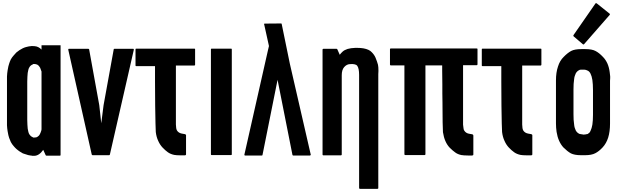

<svg xmlns="http://www.w3.org/2000/svg" viewBox="-20 -989 3964 1221"><path d="M244.1 -701.2Q284.2 -701.2 365.2 -701.2Q365.2 -613.3 365.2 -438.5Q365.2 -293.9 365.2 -3.9Q365.2 -2 364.3 0Q362.3 1 360.4 1Q332 1 275.4 1Q273.4 1 272.5 0Q271.5 0 270.5 -2Q265.6 -13.7 254.9 -36.1Q242.2 -17.6 227.5 -7.8Q212.9 2 196.3 2Q189.5 2 185.5 2Q181.6 1 177.7 0Q175.8 0 173.8 0Q171.9 -1 168.9 -1Q159.2 -2 149.4 -5.9Q138.7 -8.8 127.9 -12.7Q122.1 -14.6 117.2 -18.6Q111.3 -22.5 105.5 -25.4Q99.6 -29.3 94.7 -33.2Q89.8 -37.1 84 -42Q75.2 -49.8 66.4 -60.5Q56.6 -71.3 48.8 -85.9Q42 -100.6 38.1 -112.3Q33.2 -125 28.3 -155.3Q25.4 -171.9 24.4 -192.4Q24.4 -212.9 24.4 -236.3Q24.4 -237.3 24.4 -239.3Q24.4 -239.3 24.4 -240.2Q24.4 -240.2 24.4 -240.2Q24.4 -266.6 24.4 -320.3Q24.4 -364.3 24.4 -454.1Q24.4 -455.1 24.4 -455.1Q24.4 -455.1 24.4 -455.1Q24.4 -456.1 24.4 -460Q24.4 -483.4 24.4 -502.9Q25.4 -523.4 28.3 -541Q33.2 -571.3 38.1 -584Q42 -596.7 48.8 -611.3Q56.6 -625 66.4 -635.7Q75.2 -646.5 84 -655.3Q93.8 -663.1 103.5 -669.9Q114.3 -676.8 124 -681.6Q133.8 -686.5 144.5 -689.5Q155.3 -692.4 165 -694.3Q166 -694.3 167 -694.3Q176.8 -695.3 182.6 -696.3Q189.5 -696.3 201.2 -695.3Q213.9 -694.3 224.6 -688.5Q234.4 -683.6 244.1 -673.8Q244.1 -682.6 244.1 -701.2ZM244.1 -167Q244.1 -288.1 244.1 -530.3Q244.1 -531.2 244.1 -534.2Q243.2 -537.1 242.2 -539.1Q240.2 -545.9 237.3 -552.7Q235.4 -559.6 231.4 -563.5Q228.5 -569.3 224.6 -572.3Q220.7 -575.2 216.8 -578.1Q211.9 -580.1 207 -581.1Q203.1 -582 198.2 -582Q193.4 -582 192.4 -582Q190.4 -581.1 188.5 -580.1Q187.5 -579.1 186.5 -578.1Q184.6 -577.1 183.6 -577.1Q177.7 -574.2 173.8 -570.3Q168.9 -565.4 166 -559.6Q162.1 -553.7 160.2 -544.9Q158.2 -536.1 156.2 -525.4Q155.3 -515.6 154.3 -501Q153.3 -487.3 153.3 -470.7Q153.3 -389.6 153.3 -226.6Q153.3 -210 154.3 -196.3Q155.3 -181.6 156.2 -170.9Q158.2 -159.2 160.2 -151.4Q162.1 -142.6 166 -135.7Q169.9 -129.9 173.8 -126Q177.7 -121.1 183.6 -119.1Q184.6 -118.2 186.5 -117.2Q187.5 -116.2 188.5 -116.2Q190.4 -115.2 191.4 -114.3Q193.4 -114.3 198.2 -114.3Q203.1 -114.3 207 -115.2Q211.9 -115.2 216.8 -118.2Q219.7 -120.1 224.6 -124Q228.5 -127 231.4 -131.8Q234.4 -136.7 237.3 -143.6Q240.2 -149.4 242.2 -157.2Q243.2 -159.2 243.2 -161.1Q243.2 -164.1 244.1 -167Z M831.1 -672.9Q780.3 -450.2 678.7 -5.9Q678.7 -4.9 676.8 -2.9Q675.8 -2 673.8 -2Q638.7 -2 569.3 -2Q567.4 -2 566.4 -2.9Q564.5 -4.9 563.5 -5.9Q513.7 -228.5 414.1 -672.9Q414.1 -673.8 414.1 -674.8Q414.1 -675.8 415 -676.8Q416 -677.7 417 -678.7Q418 -678.7 418.9 -678.7Q460 -678.7 541 -678.7Q543 -678.7 544.9 -677.7Q545.9 -676.8 546.9 -674.8Q568.4 -556.6 611.3 -320.3Q615.2 -281.2 624 -205.1Q628.9 -243.2 638.7 -320.3Q660.2 -438.5 703.1 -674.8Q703.1 -676.8 704.1 -677.7Q706.1 -678.7 708 -678.7Q747.1 -678.7 826.2 -678.7Q827.1 -678.7 828.1 -678.7Q829.1 -677.7 830.1 -676.8Q831.1 -675.8 831.1 -674.8Q831.1 -673.8 831.1 -673.8Q831.1 -672.9 831.1 -672.9Z M1220.7 -674.8Q1220.7 -642.6 1220.7 -577.1Q1220.7 -575.2 1218.8 -573.2Q1217.8 -572.3 1215.8 -572.3Q1176.8 -572.3 1098.6 -572.3Q1098.6 -541 1098.6 -480.5Q1098.6 -385.7 1098.6 -197.3Q1099.6 -184.6 1100.6 -173.8Q1102.5 -164.1 1105.5 -159.2Q1115.2 -143.6 1135.7 -139.6Q1156.2 -135.7 1157.2 -135.7Q1157.2 -135.7 1157.2 -134.8Q1158.2 -134.8 1159.2 -134.8Q1161.1 -133.8 1161.1 -132.8Q1162.1 -131.8 1163.1 -130.9Q1163.1 -129.9 1163.1 -127.9Q1163.1 -87.9 1163.1 -7.8Q1163.1 -5.9 1162.1 -3.9Q1161.1 -2 1158.2 -2Q1158.2 -2 1157.2 -2Q1157.2 -2 1157.2 -1Q1156.2 -1 1132.8 -1Q1108.4 -1 1103.5 -2Q1103.5 -2 1096.7 -2.9Q1088.9 -2.9 1087.9 -3.9Q1064.5 -8.8 1047.9 -20.5Q1031.2 -32.2 1013.7 -50.8Q997.1 -68.4 986.3 -92.8Q974.6 -117.2 970.7 -149.4Q969.7 -154.3 968.8 -204.1Q967.8 -252.9 966.8 -317.4Q966.8 -395.5 965.8 -471.7Q965.8 -547.9 965.8 -568.4Q925.8 -568.4 846.7 -568.4Q844.7 -568.4 842.8 -569.3Q841.8 -570.3 841.8 -573.2Q841.8 -574.2 841.8 -577.1Q841.8 -608.4 841.8 -670.9Q841.8 -671.9 841.8 -674.8Q841.8 -677.7 842.8 -678.7Q844.7 -679.7 846.7 -679.7Q969.7 -679.7 1215.8 -679.7Q1217.8 -679.7 1219.7 -678.7Q1220.7 -677.7 1220.7 -675.8Q1220.7 -675.8 1220.7 -674.8Z M1454.1 -674.8Q1454.1 -591.8 1454.1 -423.8Q1454.1 -285.2 1454.1 -7.8Q1454.1 -5.9 1453.1 -3.9Q1451.2 -2.9 1449.2 -2.9Q1408.2 -2.9 1326.2 -2.9Q1324.2 -2.9 1322.3 -3.9Q1321.3 -5.9 1321.3 -7.8Q1321.3 -91.8 1321.3 -258.8Q1321.3 -397.5 1321.3 -674.8Q1321.3 -677.7 1322.3 -678.7Q1324.2 -679.7 1326.2 -679.7Q1367.2 -679.7 1449.2 -679.7Q1451.2 -679.7 1453.1 -678.7Q1454.1 -677.7 1454.1 -674.8Z M1955.1 -2Q1954.1 -1 1953.1 -1Q1952.1 0 1951.2 0Q1916 0 1844.7 0Q1843.8 0 1841.8 -1Q1839.8 -2.9 1839.8 -3.9Q1808.6 -163.1 1745.1 -481.4Q1712.9 -322.3 1649.4 -3.9Q1649.4 -2.9 1648.4 -1Q1647.5 0 1644.5 0Q1609.4 0 1539.1 0Q1538.1 0 1537.1 0Q1535.2 -1 1535.2 -2Q1534.2 -2.9 1534.2 -3.9Q1534.2 -4.9 1534.2 -5.9Q1584 -227.5 1684.6 -671.9Q1684.6 -673.8 1686.5 -679.7Q1687.5 -685.5 1690.4 -696.3Q1680.7 -741.2 1660.2 -833Q1660.2 -834 1659.2 -835Q1659.2 -835.9 1660.2 -836.9Q1660.2 -838.9 1661.1 -838.9Q1661.1 -838.9 1663.1 -838.9Q1697.3 -838.9 1766.6 -839.8Q1769.5 -839.8 1770.5 -838.9Q1771.5 -837.9 1771.5 -835.9Q1789.1 -752 1823.2 -584Q1867.2 -391.6 1956.1 -5.9Q1956.1 -4.9 1956.1 -3.9Q1956.1 -2.9 1955.1 -2Z M2385.7 -517.6Q2385.7 -276.4 2385.7 207Q2385.7 209 2384.8 210Q2382.8 211.9 2380.9 211.9Q2343.8 211.9 2268.6 211.9Q2266.6 211.9 2265.6 210Q2263.7 209 2263.7 207Q2263.7 -33.2 2263.7 -512.7Q2263.7 -533.2 2260.7 -547.9Q2257.8 -562.5 2252 -570.3Q2246.1 -578.1 2234.4 -580.1Q2222.7 -583 2204.1 -581.1Q2184.6 -580.1 2168.9 -562.5Q2153.3 -544.9 2153.3 -510.7Q2153.3 -342.8 2153.3 -5.9Q2153.3 -3.9 2151.4 -2.9Q2150.4 -1 2148.4 -1Q2110.4 -1 2036.1 -1Q2034.2 -1 2032.2 -2.9Q2031.2 -3.9 2031.2 -5.9Q2031.2 -89.8 2031.2 -256.8Q2031.2 -395.5 2031.2 -672.9Q2031.2 -675.8 2032.2 -676.8Q2034.2 -678.7 2036.1 -678.7Q2064.5 -678.7 2120.1 -678.7Q2121.1 -678.7 2123 -677.7Q2124 -676.8 2125 -675.8Q2129.9 -664.1 2140.6 -640.6Q2147.5 -650.4 2159.2 -661.1Q2169.9 -670.9 2190.4 -677.7Q2210.9 -683.6 2239.3 -684.6Q2245.1 -684.6 2251 -684.6Q2272.5 -684.6 2291 -681.6Q2328.1 -674.8 2343.8 -657.2Q2360.4 -640.6 2368.2 -622.1Q2378.9 -595.7 2383.8 -577.1Q2386.7 -564.5 2386.7 -538.1Q2386.7 -528.3 2385.7 -517.6Z M3016.6 -675.8Q3016.6 -643.6 3016.6 -579.1Q3016.6 -577.1 3014.6 -575.2Q3013.7 -574.2 3010.7 -574.2Q2982.4 -574.2 2924.8 -574.2Q2924.8 -448.2 2924.8 -196.3Q2925.8 -183.6 2927.7 -172.9Q2928.7 -163.1 2932.6 -158.2Q2942.4 -142.6 2961.9 -138.7Q2982.4 -134.8 2984.4 -134.8Q2984.4 -134.8 2984.4 -133.8Q2985.4 -133.8 2986.3 -133.8Q2987.3 -132.8 2988.3 -131.8Q2989.3 -130.9 2989.3 -129.9Q2990.2 -128.9 2990.2 -127Q2990.2 -86.9 2990.2 -6.8Q2990.2 -4.9 2989.3 -2.9Q2987.3 -1 2985.4 -1Q2984.4 -1 2984.4 -1Q2984.4 -1 2984.4 0Q2982.4 0 2959 0Q2935.5 0 2930.7 -1Q2930.7 -1 2922.9 -2Q2916 -2 2914.1 -2.9Q2890.6 -7.8 2875 -19.5Q2858.4 -31.2 2839.8 -49.8Q2823.2 -67.4 2812.5 -91.8Q2801.8 -116.2 2796.9 -148.4Q2795.9 -153.3 2794.9 -210Q2794.9 -265.6 2793.9 -335.9Q2793.9 -365.2 2793 -395.5Q2793 -425.8 2793 -453.1Q2793 -503.9 2792 -538.1Q2792 -573.2 2792 -573.2Q2756.8 -573.2 2685.5 -573.2Q2685.5 -384.8 2685.5 -7.8Q2685.5 -5.9 2683.6 -3.9Q2682.6 -2.9 2680.7 -2.9Q2639.6 -2.9 2557.6 -2.9Q2554.7 -2.9 2553.7 -3.9Q2551.8 -5.9 2551.8 -7.8Q2551.8 -196.3 2551.8 -573.2Q2523.4 -573.2 2464.8 -573.2Q2462.9 -573.2 2461.9 -574.2Q2460 -576.2 2460 -578.1Q2460 -610.4 2460 -675.8Q2460 -678.7 2461.9 -679.7Q2462.9 -680.7 2464.8 -680.7Q2647.5 -680.7 3011.7 -680.7Q3014.6 -680.7 3015.6 -679.7Q3016.6 -678.7 3016.6 -676.8Q3016.6 -676.8 3016.6 -675.8Z M3422.9 -674.8Q3422.9 -642.6 3422.9 -577.1Q3422.9 -575.2 3420.9 -573.2Q3419.9 -572.3 3418 -572.3Q3378.9 -572.3 3300.8 -572.3Q3300.8 -541 3300.8 -480.5Q3300.8 -385.7 3300.8 -197.3Q3301.8 -184.6 3302.7 -173.8Q3304.7 -164.1 3307.6 -159.2Q3317.4 -143.6 3337.9 -139.6Q3358.4 -135.7 3359.4 -135.7Q3359.4 -135.7 3359.4 -134.8Q3360.4 -134.8 3361.3 -134.8Q3363.3 -133.8 3363.3 -132.8Q3364.3 -131.8 3365.2 -130.9Q3365.2 -129.9 3365.2 -127.9Q3365.2 -87.9 3365.2 -7.8Q3365.2 -5.9 3364.3 -3.9Q3363.3 -2 3360.4 -2Q3360.4 -2 3359.4 -2Q3359.4 -2 3359.4 -1Q3358.4 -1 3335 -1Q3310.5 -1 3305.7 -2Q3305.7 -2 3298.8 -2.9Q3291 -2.9 3290 -3.9Q3266.6 -8.8 3250 -20.5Q3233.4 -32.2 3215.8 -50.8Q3199.2 -68.4 3188.5 -92.8Q3176.8 -117.2 3172.9 -149.4Q3171.9 -154.3 3170.9 -204.1Q3169.9 -252.9 3168.9 -317.4Q3168.9 -395.5 3168 -471.7Q3168 -547.9 3168 -568.4Q3127.9 -568.4 3048.8 -568.4Q3046.9 -568.4 3044.9 -569.3Q3043.9 -570.3 3043.9 -573.2Q3043.9 -574.2 3043.9 -577.1Q3043.9 -608.4 3043.9 -670.9Q3043.9 -671.9 3043.9 -674.8Q3043.9 -677.7 3044.9 -678.7Q3046.9 -679.7 3048.8 -679.7Q3171.9 -679.7 3418 -679.7Q3419.9 -679.7 3421.9 -678.7Q3422.9 -677.7 3422.9 -675.8Q3422.9 -675.8 3422.9 -674.8Z M3859.4 -475.6Q3859.4 -384.8 3859.4 -203.1Q3859.4 -152.3 3847.7 -114.3Q3835.9 -77.1 3812.5 -51.8Q3789.1 -26.4 3765.6 -14.6Q3742.2 -2 3700.2 -2Q3698.2 -2 3696.3 -2Q3694.3 -2 3692.4 -2Q3691.4 -2 3689.5 -2Q3686.5 -2 3682.6 -2Q3678.7 -2 3675.8 -2Q3633.8 -2 3610.4 -13.7Q3587.9 -26.4 3562.5 -51.8Q3545.9 -70.3 3535.2 -94.7Q3524.4 -119.1 3519.5 -150.4Q3517.6 -163.1 3516.6 -176.8Q3515.6 -189.5 3515.6 -204.1Q3515.6 -294.9 3515.6 -477.5Q3515.6 -528.3 3528.3 -565.4Q3540 -603.5 3564.5 -627Q3588.9 -652.3 3612.3 -665Q3634.8 -676.8 3677.7 -676.8Q3679.7 -676.8 3681.6 -676.8Q3683.6 -676.8 3684.6 -676.8Q3685.5 -676.8 3687.5 -676.8Q3691.4 -676.8 3695.3 -676.8Q3699.2 -676.8 3702.1 -676.8Q3744.1 -676.8 3766.6 -665Q3790 -653.3 3814.5 -627Q3831.1 -610.4 3842.8 -585Q3853.5 -560.5 3857.4 -529.3Q3859.4 -516.6 3860.4 -502.9Q3860.4 -497.1 3860.4 -492.2Q3860.4 -483.4 3859.4 -475.6ZM3735.4 -157.2Q3739.3 -165 3742.2 -174.8Q3745.1 -184.6 3747.1 -196.3Q3749 -208 3750 -224.6Q3751 -240.2 3751 -258.8Q3751 -311.5 3751 -416Q3751 -434.6 3750 -451.2Q3748 -467.8 3747.1 -480.5Q3745.1 -493.2 3742.2 -502.9Q3739.3 -512.7 3735.4 -520.5Q3732.4 -527.3 3726.6 -533.2Q3721.7 -538.1 3716.8 -540Q3705.1 -545.9 3696.3 -545.9Q3687.5 -545.9 3680.7 -545.9Q3678.7 -545.9 3676.8 -545.9Q3673.8 -545.9 3672.9 -545.9Q3669.9 -545.9 3667 -544.9Q3664.1 -543.9 3661.1 -542Q3655.3 -539.1 3650.4 -534.2Q3645.5 -529.3 3641.6 -522.5Q3637.7 -514.6 3634.8 -504.9Q3631.8 -495.1 3630.9 -483.4Q3628.9 -470.7 3627.9 -455.1Q3627 -438.5 3627 -419.9Q3627 -368.2 3627 -262.7Q3627 -244.1 3627.9 -227.5Q3628.9 -211.9 3630.9 -199.2Q3631.8 -186.5 3634.8 -176.8Q3637.7 -167 3641.6 -159.2Q3645.5 -152.3 3650.4 -147.5Q3655.3 -142.6 3661.1 -139.6Q3664.1 -136.7 3674.8 -135.7Q3684.6 -133.8 3693.4 -132.8Q3695.3 -132.8 3697.3 -133.8Q3698.2 -133.8 3701.2 -133.8Q3704.1 -134.8 3710 -135.7Q3714.8 -136.7 3716.8 -136.7Q3722.7 -140.6 3727.5 -144.5Q3732.4 -149.4 3735.4 -157.2ZM3627.9 -757.8Q3626 -759.8 3626 -761.7Q3626 -761.7 3626 -762.7Q3626 -763.7 3627 -765.6Q3673.8 -832 3766.6 -966.8Q3767.6 -967.8 3768.6 -968.8Q3770.5 -968.8 3770.5 -968.8Q3771.5 -968.8 3772.5 -968.8Q3774.4 -968.8 3774.4 -967.8Q3801.8 -946.3 3856.4 -902.3Q3857.4 -901.4 3858.4 -900.4Q3858.4 -898.4 3858.4 -898.4Q3858.4 -896.5 3858.4 -895.5Q3858.4 -894.5 3857.4 -894.5Q3803.7 -832 3694.3 -708Q3694.3 -707 3692.4 -707Q3691.4 -706.1 3690.4 -706.1Q3690.4 -706.1 3689.5 -706.1Q3688.5 -706.1 3687.5 -707Q3668 -724.6 3627.9 -757.8Z"/></svg>

Font: Typeface
Style: Regular
Weight: 400
Version: Version 1.0